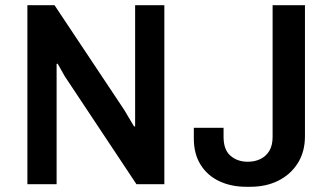

<svg xmlns="http://www.w3.org/2000/svg" viewBox="-20 -706 1268 736"><path d="M85 0V-686H189L456 -285L494 -221L498 -222V-686H610V0H503L228 -414L201 -462L197 -461V0ZM924 10Q866 10 820.5 -11.5Q775 -33 749 -74.5Q723 -116 723 -175V-216H837V-181Q837 -132 863.5 -109Q890 -86 930 -86Q957 -86 978.5 -96.5Q1000 -107 1012.5 -128Q1025 -149 1025 -181V-686H1149V-184Q1149 -124 1121.5 -80.5Q1094 -37 1047 -13.5Q1000 10 940 10Z"/></svg>

Font: Chivo Medium Medium
Style: Regular
Weight: 500
Version: Version 2.002